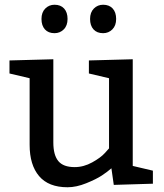

<svg xmlns="http://www.w3.org/2000/svg" viewBox="-20 -780 690 810"><path d="M210 -760Q236 -760 250.5 -744Q265 -728 265 -700Q265 -672 249 -656Q233 -640 210 -640Q184 -640 169.5 -656Q155 -672 155 -700Q155 -728 171 -744Q187 -760 210 -760ZM415 -760Q441 -760 455.5 -744Q470 -728 470 -700Q470 -672 454 -656Q438 -640 415 -640Q389 -640 374.5 -656Q360 -672 360 -700Q360 -728 376 -744Q392 -760 415 -760ZM625 -60V-5L460 0L450 -70Q433 -55 409.5 -39.5Q386 -24 344 -7Q302 10 265 10Q185 10 145 -37Q105 -84 105 -169V-450L20 -470V-525L205 -530V-179Q205 -126 226 -100.5Q247 -75 295 -75Q333 -75 369 -95Q405 -115 422 -134L440 -154V-450L355 -470V-525L540 -530V-80Z"/></svg>

Font: Bitter
Style: Regular
Weight: 400
Designer: Sol Matas
Foundry: Sol Matas
Version: Version 1.300;PS 001.300;hotconv 1.0.70;makeotf.lib2.5.58329